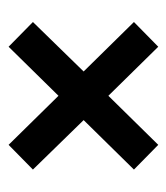

<svg xmlns="http://www.w3.org/2000/svg" viewBox="10 -508 397 458"><g transform="rotate(90 209.0 -279.5)"><path d="M267 -280 385 -159 326 -101 209 -220 92 -101 33 -159 151 -280 33 -400 92 -458 209 -339 326 -458 385 -400Z"/></g></svg>

Font: Cabin Medium
Style: Regular
Weight: 500
Designer: Pablo Impallari
Foundry: Pablo Impallari. http://www.impallari.com Igino Marini. http://www.ikern.com
Version: Version 2.200